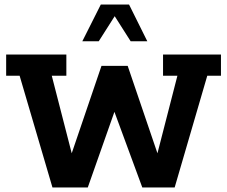

<svg xmlns="http://www.w3.org/2000/svg" viewBox="-20 -822 996 842"><path d="M210 0 66 -490H7V-583H271V-490H207L304 -113H282L425 -533H540L683 -113H661L758 -490H695V-583H949V-490H889L746 0H604L468 -369H495L365 0ZM341 -641 422 -802H546L626 -641H553L483 -751L413 -641Z"/></svg>

Font: Rokkitt SemiBold
Style: Bold
Weight: 700
Version: Version 3.103